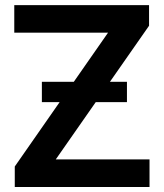

<svg xmlns="http://www.w3.org/2000/svg" viewBox="-20 -748 655 768"><path d="M39.1 0V-82L412.1 -617.2H37.1V-727.5H576.2V-645L203.1 -110.4H578.1V0ZM147.5 -339.4V-420.9H487.8V-339.4Z"/></svg>

Font: Inter Tight SemiBold
Style: Regular
Weight: 600
Designer: Rasmus Andersson
Foundry: rsms
Version: Version 3.004; ttfautohint (v1.8.4.7-5d5b)